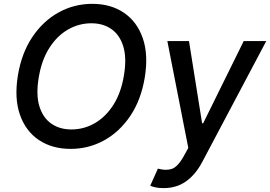

<svg xmlns="http://www.w3.org/2000/svg" viewBox="-20 -757 1392 989"><path d="M725.5 -356.5Q706.3 -241.8 651.1 -159.8Q595.9 -77.8 516.3 -33.9Q436.8 9.9 344.1 9.9Q248.2 9.9 180 -35.9Q111.9 -81.7 82.4 -166.9Q52.9 -252.1 72.4 -370Q91.6 -484.7 147 -566.9Q202.4 -649.1 282.3 -693.2Q362.2 -737.2 455.3 -737.2Q550.8 -737.2 618.4 -691.2Q686.1 -645.2 715.6 -560Q745 -474.8 725.5 -356.5ZM618.6 -370Q633.2 -457 615.4 -516.5Q597.7 -576 554.7 -606.5Q511.7 -637.1 450.6 -637.1Q386.4 -637.1 329.9 -604.6Q273.4 -572.1 233.7 -509.4Q193.9 -446.7 179.3 -356.5Q164.8 -269.5 182.7 -210.2Q200.6 -150.9 243.8 -120.6Q286.9 -90.2 347.7 -90.2Q412.3 -90.2 468.4 -122.5Q524.5 -154.8 564.3 -217.3Q604 -279.8 618.6 -370ZM822.8 212Q798.3 212 779.8 207.9Q761.4 203.8 753.9 199.6L793.3 111.5Q835.2 123.2 865.2 112.9Q895.2 102.6 925.1 50.1L949.9 5L842 -545.5H953.5L1021 -122.2H1026.6L1235.4 -545.5H1351.6L1020.6 79.5Q986.5 143.1 937.7 177.6Q888.8 212 822.8 212Z"/></svg>

Font: Inter UI Medium
Style: Italic
Weight: 500
Italic angle: 9.39999°
Designer: Rasmus Andersson
Foundry: rsms
Version: 3.2;8d6f07862